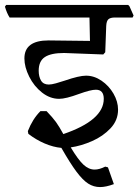

<svg xmlns="http://www.w3.org/2000/svg" viewBox="-40 -596 562 779"><path d="M117 -309Q117 -285 126.5 -269Q136 -253 158 -253Q169 -253 187 -258Q205 -263 223 -269Q281 -289 309 -289Q342 -289 372 -268.5Q402 -248 420.5 -216Q439 -184 439 -151Q439 -108 408.5 -75.5Q378 -43 333.5 -23.5Q289 -4 247 2Q277 52 298.5 72Q320 92 344 92Q363 92 387 80L398 83L422 151Q390 163 366 163Q340 163 318 149Q296 135 270.5 101Q245 67 209 4Q176 1 141 -14Q106 -29 75 -53L73 -64Q92 -113 124 -145H149Q174 -119 187 -101Q200 -83 217 -52Q381 -108 381 -195Q381 -232 349 -232Q328 -232 281 -215Q227 -195 200 -195Q163 -195 130.5 -220.5Q98 -246 78.5 -285Q59 -324 59 -359Q59 -432 157 -432L325 -430L323 -525H-1Q-12 -542 -20 -569L-15 -576H480L485 -571L502 -533L498 -525H427Q408 -525 400 -518Q392 -511 391 -491L387 -384L379 -375L220 -381Q167 -381 142 -364.5Q117 -348 117 -309Z"/></svg>

Font: Sahitya
Style: Regular
Weight: 400
Designer: Juan Pablo del Peral
Foundry: Juan Pablo del Peral (http://www.huertatipografica.com)
Version: Version 1.001;PS 001.000;hotconv 1.0.70;makeotf.lib2.5.58329